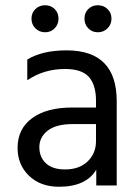

<svg xmlns="http://www.w3.org/2000/svg" viewBox="-20 -707 532 732"><path d="M228 -61Q282 -61 314 -91.5Q346 -122 346 -169V-234H258Q194 -234 162 -209Q130 -184 130 -146Q130 -108 155 -84.5Q180 -61 228 -61ZM347 -60Q308 5 205 5Q134 5 90.5 -37Q47 -79 47 -143Q47 -216 102.5 -256.5Q158 -297 254 -297H346V-323Q346 -383 319 -413.5Q292 -444 228 -444Q147 -444 84 -401V-480Q141 -515 234 -515Q425 -515 425 -321V0H347ZM390 -672.5Q405 -658 405 -636Q405 -614 390 -599Q375 -584 353 -584Q331 -584 316.5 -599Q302 -614 302 -636Q302 -658 316.5 -672.5Q331 -687 353 -687Q375 -687 390 -672.5ZM188.5 -672.5Q203 -658 203 -636Q203 -614 188.5 -599Q174 -584 152 -584Q130 -584 115 -599Q100 -614 100 -636Q100 -658 115 -672.5Q130 -687 152 -687Q174 -687 188.5 -672.5Z"/></svg>

Font: Hind Guntur
Style: Regular
Weight: 400
Version: Version 1.000;PS 1.0;hotconv 1.0.86;makeotf.lib2.5.63406; tt